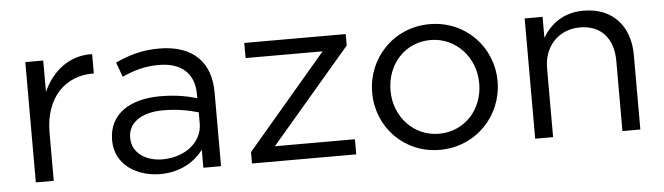

<svg xmlns="http://www.w3.org/2000/svg" viewBox="-40 -669 2842 822"><g transform="rotate(-5 1381.0 -258.0)"><path d="M163 -382V-517H86V0H163V-206C163 -362 255 -443 368 -443H374V-526C276 -530 201 -468 163 -382Z M620 11C711 11 770 -31 806 -77V0H882V-316C882 -382 864 -432 828 -468C791 -505 734 -525 661 -525C585 -525 530 -507 473 -481L496 -418C544 -440 592 -455 653 -455C750 -455 806 -407 806 -315V-299C760 -312 714 -321 648 -321C517 -321 427 -263 427 -152V-150C427 -44 523 11 620 11ZM635 -51C565 -51 505 -89 505 -154V-156C505 -218 560 -260 656 -260C719 -260 769 -249 807 -238V-190C807 -108 730 -51 635 -51Z M1358 -452 1015 -49V0H1463V-65H1119L1463 -468V-517H1027V-452Z M1822 12C1978 12 2093 -112 2093 -258V-260C2093 -406 1979 -528 1824 -528C1668 -528 1554 -404 1554 -258V-256C1554 -110 1667 12 1822 12ZM1824 -57C1715 -57 1633 -147 1633 -258V-260C1633 -369 1710 -460 1822 -460C1931 -460 2014 -369 2014 -258V-256C2014 -147 1936 -57 1824 -57Z M2309 -427V-517H2232V0H2309V-296C2309 -393 2375 -458 2464 -458C2555 -458 2607 -398 2607 -302V0H2684V-321C2684 -444 2611 -528 2486 -528C2397 -528 2343 -483 2309 -427Z"/></g></svg>

Font: Mission
Style: Regular
Weight: 400
Version: Version 1.000;FEAKit 1.0